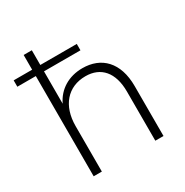

<svg xmlns="http://www.w3.org/2000/svg" viewBox="-177 -880 980 1017"><g transform="rotate(-30 313.0 -371.0)"><path d="M106 0H156V-278C156 -402 224 -481 333 -481C426 -481 483 -418 483 -301V0H533V-305C533 -451 455 -526 340 -526C256 -526 189 -485 156 -415V-613H379V-652H156V-742H106V-652H-7V-613H106Z"/></g></svg>

Font: Chess Sans Light
Style: Regular
Weight: 300
Designer: Wolf Bōese
Foundry: Wolf Bōese
Version: Version 7.223;Glyphs 3.3 (3306)